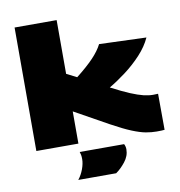

<svg xmlns="http://www.w3.org/2000/svg" viewBox="-99 -831 1065 1133"><g transform="rotate(-10 433.5 -264.5)"><path d="M783 10Q753 10 719.5 4Q686 -2 638 -21.5Q590 -41 519 -80L316 -193V0H64V-740H316V-418L377 -387Q442 -438 480.5 -478.5Q519 -519 538 -557L820 -547Q797 -496 753 -448.5Q709 -401 656.5 -361.5Q604 -322 556 -294Q623 -259 667.5 -240.5Q712 -222 743 -214.5Q774 -207 800 -207Q808 -207 815.5 -207.5Q823 -208 830 -208L831 8Q823 9 813 9.5Q803 10 783 10ZM278 211Q298 186 310 153.5Q322 121 322 94Q322 79 320 68.5Q318 58 315 50H581Q589 65 589 82Q589 122 561.5 156.5Q534 191 505 211Z"/></g></svg>

Font: Georama ExtraExtended ExtraBold
Style: Regular
Weight: 800
Width: 8
Designer: Jean-Baptiste Levee
Foundry: Production Type
Version: Version 1.000